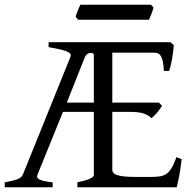

<svg xmlns="http://www.w3.org/2000/svg" viewBox="-20 -794 819 814"><path d="M377.9 -560.1Q377.9 -565.4 373.3 -567.9Q368.7 -570.3 362.3 -569.6Q356 -568.8 349.6 -564.5Q343.3 -560.1 339.8 -551.8L263.2 -358.9H377.9ZM750 -119.1Q745.6 -76.7 739.3 -45.4Q732.9 -14.2 729 0H308.1V-21Q341.3 -27.8 359.6 -35.9Q377.9 -43.9 377.9 -50.8V-319.8H247.1L139.2 -54.2Q132.8 -40 147.9 -32.7Q163.1 -25.4 203.1 -21V0H0V-21Q33.2 -26.9 52 -33.4Q70.8 -40 77.1 -54.2L278.8 -553.2Q282.2 -561.5 277.1 -567.1Q272 -572.8 259.8 -577.4Q247.6 -582 228.8 -585.9Q210 -589.8 186 -594.2V-615.2H702.1L716.8 -603Q715.8 -590.3 714.1 -575.2Q712.4 -560.1 709.7 -544.9Q707 -529.8 703.6 -516.1Q700.2 -502.4 696.8 -493.2H674.8Q673.8 -515.6 670.9 -530.5Q668 -545.4 663.1 -554.4Q658.2 -563.5 651.1 -567.1Q644 -570.8 634.8 -570.8H456.1V-358.9H653.8L667 -345.2Q662.6 -338.4 657.2 -330.8Q651.9 -323.2 645.8 -316.2Q639.6 -309.1 633.5 -303Q627.4 -296.9 622.1 -293Q614.7 -300.3 606.4 -305.2Q598.1 -310.1 586.9 -313.5Q575.7 -316.9 560.5 -318.4Q545.4 -319.8 524.9 -319.8H456.1V-75.2Q456.1 -67.9 459.7 -62.3Q463.4 -56.6 474.4 -52.5Q485.4 -48.3 505.1 -46.1Q524.9 -43.9 557.1 -43.9H620.1Q642.6 -43.9 658.4 -46.4Q674.3 -48.8 686.3 -57.4Q698.2 -65.9 708 -82.5Q717.8 -99.1 728 -127.9ZM630.9 -762.2Q629.9 -756.8 627.4 -749.8Q625 -742.7 622.1 -735.6Q619.1 -728.5 616.5 -721.7Q613.8 -714.8 611.8 -710.4H311.5L300.8 -722.7Q301.8 -728 304.2 -734.9Q306.6 -741.7 309.6 -748.8Q312.5 -755.9 315.4 -762.5Q318.4 -769 320.8 -773.9H620.1Z"/></svg>

Font: Akkhara
Style: Regular
Weight: 400
Designer: J. Victor Gaultney
Version: Version 1.00 June 13, 2006, initial release